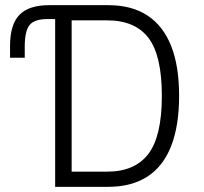

<svg xmlns="http://www.w3.org/2000/svg" viewBox="-20 -725 790 745"><path d="M194 0V-651H164Q113 -651 94.5 -627.5Q76 -604 76 -544V-501H19V-547Q19 -630 55.5 -667.5Q92 -705 171 -705H399Q491 -705 552 -665Q613 -625 644 -547Q675 -469 675 -353Q675 -237 644 -158Q613 -79 551.5 -39.5Q490 0 399 0ZM258 -59H396Q503 -59 555.5 -127.5Q608 -196 608 -353Q608 -510 556 -578Q504 -646 396 -646H258Z"/></svg>

Font: Nunito Sans 7pt Condensed Light
Style: Regular
Weight: 300
Width: 3
Designer: Vernon Adams
Foundry: Vernon Adams
Version: Version 3.101;gftools[0.9.27]